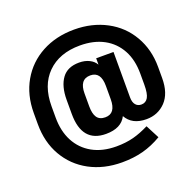

<svg xmlns="http://www.w3.org/2000/svg" viewBox="-142 -848 1158 1134"><g transform="rotate(-20 437.0 -281.0)"><path d="M233.9 87.9Q145.5 40 95.7 -46.4Q45.9 -132.8 45.9 -246.1V-315.9Q45.9 -429.2 95.7 -515.6Q145.5 -602.1 233.9 -649.9Q323.2 -698.2 438 -698.2Q550.3 -698.2 640.1 -650.4Q729 -603 778.8 -517.1Q829.1 -430.7 829.1 -320.8V-251Q829.1 -155.3 780.8 -104.5Q732.4 -54.2 660.2 -54.2Q614.7 -54.2 583 -70.8Q551.8 -87.4 534.2 -119.1Q502 -54.2 405.8 -54.2Q254.9 -54.2 254.9 -234.9V-323.2Q254.9 -408.2 290.5 -457Q325.2 -504.9 398.9 -504.9Q435.1 -504.9 462.4 -491.2Q489.3 -478 502.9 -454.1V-494.1H611.8V-209Q611.8 -177.7 625.5 -161.6Q638.7 -146 661.1 -146Q689 -146 703.1 -170.4Q716.8 -194.3 716.8 -250V-319.8Q716.8 -405.8 683.6 -467.3Q649.4 -530.3 587.4 -564Q524.4 -598.1 438 -598.1Q307.6 -598.1 232.4 -522.9Q158.2 -448.7 158.2 -317.9V-247.1Q158.2 -161.1 191.4 -98.1Q225.1 -34.2 288.1 1Q351.1 36.1 438 36.1Q496.6 36.1 545.9 23.4Q591.3 11.7 645 -15.1L689 69.8Q629.9 104.5 570.8 120.1Q510.7 136.2 438 136.2Q323.2 136.2 233.9 87.9ZM501 -237.8V-321.8Q501 -411.1 435.1 -411.1Q400.4 -411.1 383.3 -387.7Q367.2 -365.2 367.2 -323.2V-241.2Q367.2 -195.3 382.8 -171.9Q398.9 -147.9 435.1 -147.9Q501 -147.9 501 -237.8Z"/></g></svg>

Font: D-DIN Exp
Style: DINExp-Bold
Weight: 700
Width: 7
Designer: Charles Nix
Foundry: Datto Inc.
Version: Version 1.00